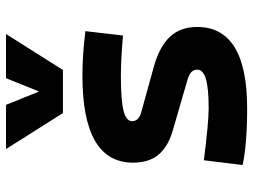

<svg xmlns="http://www.w3.org/2000/svg" viewBox="-120 -696 826 626"><g transform="rotate(-90 293.0 -383.0)"><path d="M252.9 9.8Q136.7 9.8 67.9 -4.9L83.5 -131.3Q145 -123.5 187 -119.6Q229 -115.7 252.9 -115.7Q319.3 -115.7 349.1 -124.8Q378.9 -133.8 378.9 -153.8Q378.9 -174.8 348.1 -184.1L179.7 -232.9Q127.9 -248 101.8 -279.1Q75.7 -310.1 75.7 -362.3Q75.7 -527.3 359.4 -527.3Q392.6 -527.3 428.5 -524.9Q464.4 -522.5 504.4 -517.6L490.2 -395Q445.8 -398.9 412.6 -400.4Q379.4 -401.9 356.4 -401.9Q279.8 -401.9 245.4 -393.3Q210.9 -384.8 210.9 -365.2Q210.9 -343.8 240.2 -335.4L385.3 -295.4Q452.1 -277.3 485.1 -242.9Q518.1 -208.5 518.1 -153.3Q518.1 9.8 252.9 9.8ZM237.3 -590.8 120.1 -776.4H264.2L307.6 -668.5L351.1 -776.4H495.1L377.9 -590.8Z"/></g></svg>

Font: Cascadia Code PL
Style: Bold
Weight: 700
Monospace: yes
Designer: Aaron Bell
Foundry: Saja Typeworks
Version: Version 2404.023; ttfautohint (v1.8.4)